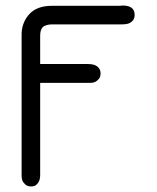

<svg xmlns="http://www.w3.org/2000/svg" viewBox="-20 -451 565 693"><path d="M58 183V-323Q57 -367 84.5 -398.5Q112 -430 167 -430H411Q413 -430 417 -430.5Q421 -431 423 -431Q466 -431 466 -397Q466 -376 446 -367Q437 -363 417 -363H174Q162 -363 155.5 -362Q149 -361 141 -357.5Q133 -354 129 -345Q125 -336 125 -321V-220H296Q310 -220 320 -217Q343 -208 343 -186Q343 -180 341 -173.5Q339 -167 330 -159.5Q321 -152 306 -152H125V181Q125 198 118 208Q111 218 104.5 220Q98 222 92 222Q85 222 78.5 219.5Q72 217 65 208Q58 199 58 183Z"/></svg>

Font: CMU Typewriter Text
Style: Regular
Weight: 500
Monospace: yes
Version: Version 0.7.0